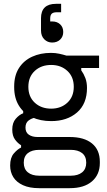

<svg xmlns="http://www.w3.org/2000/svg" viewBox="-20 -779 557 1002"><path d="M184 203Q134 203 100 187.5Q66 172 49.5 145.5Q33 119 33 85Q33 44 52 22Q71 0 90 -9V-21Q73 -31 58.5 -50.5Q44 -70 44 -103Q44 -138 62 -159Q80 -180 101 -188V-207L164 -165Q145 -162 129 -150Q113 -138 113 -113Q113 -88 130.5 -76Q148 -64 176 -64H344Q419 -64 460 -30.5Q501 3 501 65V72Q501 132 460 167.5Q419 203 344 203ZM349 138Q387 138 408.5 120.5Q430 103 430 70Q430 37 408.5 20Q387 3 349 3H185Q147 3 125.5 20Q104 37 104 70Q104 103 125.5 120.5Q147 138 185 138ZM365 -326Q365 -378 331.5 -409Q298 -440 247 -440Q195 -440 161.5 -409Q128 -378 128 -326Q128 -274 161.5 -243Q195 -212 247 -212Q298 -212 331.5 -243Q365 -274 365 -326ZM54 -324V-328Q54 -385 79 -424Q104 -463 147.5 -483Q191 -503 246 -503Q269 -503 289.5 -498.5Q310 -494 326 -489H497V-424H404V-412Q417 -394 425.5 -371.5Q434 -349 434 -320Q434 -237 382 -192Q330 -147 247 -147Q191 -147 147.5 -167Q104 -187 79 -227Q54 -267 54 -324ZM299 -759V-715H276Q258 -715 250 -707.5Q242 -700 242 -682V-667H253Q278 -667 294 -652Q310 -637 310 -612Q310 -588 294 -572.5Q278 -557 252 -557Q228 -557 211 -574Q194 -591 194 -620V-684Q194 -721 213.5 -740Q233 -759 272 -759Z"/></svg>

Font: Space Grotesk Frontify
Style: Regular
Weight: 400
Designer: Florian Karsten
Version: Version 2.000